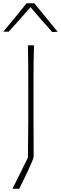

<svg xmlns="http://www.w3.org/2000/svg" viewBox="-44 -989 371 1169"><path d="M32 160Q54.5 115 77.5 68.8Q100.5 22.5 126 -29L128 -238V-475Q128 -540.5 127.8 -596.5Q127.5 -652.5 126 -713H163Q161 -652.5 160.5 -596.5Q160 -540.5 160 -475V-269Q160 -211.5 160.5 -152.2Q161 -93 161 -35Q161 -29 151.2 -5.5Q141.5 18 127 49Q112.5 80 97.8 110.2Q83 140.5 73.5 160ZM274 -794Q205 -870.5 141.5 -945.5Q109 -908 76.2 -870.8Q43.5 -833.5 9 -796H-24Q12 -839.5 47.5 -882.5Q83 -925.5 118 -969H165Q200 -926.5 235.8 -882.5Q271.5 -838.5 307 -795Z"/></svg>

Font: Commissioner Loud Thin
Style: Regular
Weight: 100
Designer: Kostas Bartsokas
Foundry: Kostas Bartsokas
Version: Version 1.000; ttfautohint (v1.8.3)